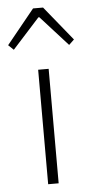

<svg xmlns="http://www.w3.org/2000/svg" viewBox="-77 -769 383 802"><g transform="rotate(-5 114.0 -368.5)"><path d="M92 0V-480H136V0ZM-24 -593 93 -737H135L252 -593L230 -572L116 -698H112L-2 -572Z"/></g></svg>

Font: hySource Sans Pro Light
Style: Regular
Weight: 300
Designer: Paul D. Hunt
Foundry: Adobe Systems Incorporated
Version: Version 2.021;PS 2.000;hotconv 1.0.86;makeotf.lib2.5.63406